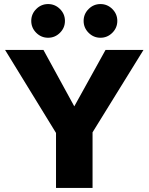

<svg xmlns="http://www.w3.org/2000/svg" viewBox="-20 -926 732 946"><path d="M275.5 -764.5Q251 -740 217 -740Q183 -740 158.5 -764.5Q134 -789 134 -823Q134 -857 158.5 -881.5Q183 -906 217 -906Q251 -906 275.5 -881.5Q300 -857 300 -823Q300 -789 275.5 -764.5ZM533.5 -764.5Q509 -740 475 -740Q441 -740 416.5 -764.5Q392 -789 392 -823Q392 -857 416.5 -881.5Q441 -906 475 -906Q509 -906 533.5 -881.5Q558 -857 558 -823Q558 -789 533.5 -764.5ZM687 -680 436 -274V0H256V-271L5 -680H194L346 -402L500 -680Z"/></svg>

Font: Martel Sans Heavy
Style: Regular
Weight: 900
Designer: Dan Reynolds and Mathieu Réguer
Foundry: Dan Reynolds and Mathieu Réguer
Version: Version 1.001;PS 001.001;hotconv 1.0.70;makeotf.lib2.5.58329